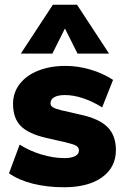

<svg xmlns="http://www.w3.org/2000/svg" viewBox="-20 -782 530 810"><path d="M18 -51 63 -172Q103 -146 154 -130.5Q205 -115 252 -115Q281 -115 297 -123.5Q313 -132 313 -147Q313 -160 301.5 -167Q290 -174 255 -182L176 -200Q101 -217 68 -250Q35 -283 35 -344Q35 -391 63 -427.5Q91 -464 141.5 -484Q192 -504 256 -504Q309 -504 361.5 -488.5Q414 -473 457 -445L411 -329Q371 -354 330.5 -367.5Q290 -381 254 -381Q225 -381 209 -372Q193 -363 193 -346Q193 -336 203 -329.5Q213 -323 238 -317L321 -298Q399 -281 434 -245.5Q469 -210 469 -149Q469 -76 410.5 -34Q352 8 250 8Q179 8 119 -7Q59 -22 18 -51ZM201 -556H68L203 -762H305L440 -556H307L254 -662Z"/></svg>

Font: wassup Sans
Style: Black
Weight: 900
Version: Version 2.001